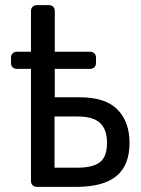

<svg xmlns="http://www.w3.org/2000/svg" viewBox="-20 -730 551 750"><path d="M124 0Q114 0 107.5 -6.5Q101 -13 101 -23V-687Q101 -697 107.5 -703.5Q114 -710 124 -710H171Q182 -710 188 -703.5Q194 -697 194 -687V-350H291Q392 -350 439 -302Q486 -254 486 -172Q486 -84 434.5 -42Q383 0 278 0ZM193 -75H282Q343 -75 370.5 -96.5Q398 -118 398 -172Q398 -224 371 -249.5Q344 -275 282 -275H193ZM46 -461Q36 -461 29.5 -467Q23 -473 23 -484V-505Q23 -515 29.5 -521.5Q36 -528 46 -528H332Q342 -528 348.5 -521.5Q355 -515 355 -505V-484Q355 -473 348.5 -467Q342 -461 332 -461Z"/></svg>

Font: Rubik Light
Style: Regular
Weight: 400
Version: Version 2.101